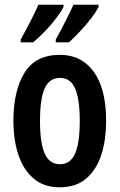

<svg xmlns="http://www.w3.org/2000/svg" viewBox="-20 -786 509 816"><path d="M431 -272Q431 -193 411 -129.5Q391 -66 347.5 -28Q304 10 233 10Q166 10 122.5 -27.5Q79 -65 58 -128.5Q37 -192 37 -272Q37 -400 84 -476.5Q131 -553 235 -553Q326 -553 378.5 -481Q431 -409 431 -272ZM150 -271Q150 -179 170 -133.5Q190 -88 235 -88Q279 -88 299 -133Q319 -178 319 -272Q319 -366 299 -410.5Q279 -455 235 -455Q190 -455 170 -410.5Q150 -366 150 -271ZM399 -757Q389 -736 367 -707.5Q345 -679 319.5 -652Q294 -625 273 -606H217V-618Q240 -659 261.5 -702Q283 -745 292 -766H399ZM250 -757Q239 -735 218.5 -708Q198 -681 172 -654Q146 -627 121 -606H68V-618Q92 -661 113 -702.5Q134 -744 143 -766H250Z"/></svg>

Font: Noto Sans Telugu ExtraCondensed SemiBold
Style: Regular
Weight: 600
Width: 2
Designer: Jelle Bosma - Monotype Design Team
Foundry: Monotype Imaging Inc.
Version: Version 2.005; ttfautohint (v1.8.4.7-5d5b)